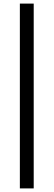

<svg xmlns="http://www.w3.org/2000/svg" viewBox="-20 -828 298 1068"><path d="M90.5 220V-808H167.5V220Z"/></svg>

Font: Encode Sans SC SemiExpanded
Style: Regular
Weight: 400
Width: 6
Designer: Multiple Designers
Foundry: Impallari Type
Version: Version 3.002